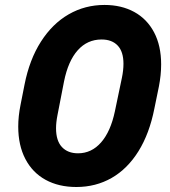

<svg xmlns="http://www.w3.org/2000/svg" viewBox="-20 -748 686 776"><path d="M53.7 -236.3Q53.7 -278.3 63 -324.2L79.1 -405.8Q99.1 -507.3 145.5 -579.8Q191.9 -652.3 257.8 -690.2Q323.7 -728 402.3 -728Q470.7 -728 522.5 -699.7Q574.2 -671.4 602.8 -617.2Q631.3 -563 631.3 -487.8Q631.3 -444.8 622.1 -397.9L604 -309.6Q584 -208 539.6 -136.7Q495.1 -65.4 431.2 -28.8Q367.2 7.8 288.6 7.8Q217.3 7.8 164.3 -21.2Q111.3 -50.3 82.5 -105.5Q53.7 -160.6 53.7 -236.3ZM444.3 -297.9 472.7 -433.6Q479 -463.9 479 -490.2Q479 -539.1 455.8 -563.7Q432.6 -588.4 390.6 -588.4Q333 -588.4 294.2 -544.9Q255.4 -501.5 238.8 -418.9L212.4 -283.2Q206.5 -253.4 206.5 -229.5Q206.5 -179.2 230.2 -153.8Q253.9 -128.4 295.4 -128.4Q350.1 -128.4 388.7 -172.6Q427.2 -216.8 444.3 -297.9Z"/></svg>

Font: Reddit Sans Vanilla ExtraBold
Style: Italic
Weight: 800
Italic angle: -11.25°
Designer: Stephen Hutchings
Version: Version 1.013